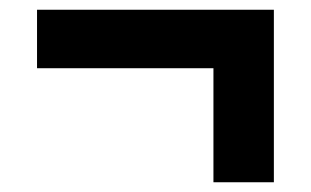

<svg xmlns="http://www.w3.org/2000/svg" viewBox="-20 -374 638 394"><path d="M418 0V-234H56V-354H542V0Z"/></svg>

Font: Red Hat Text VF
Style: Regular
Weight: 300
Designer: Pentagram, MCKL
Foundry: Pentagram, MCKL
Version: Version 1.023